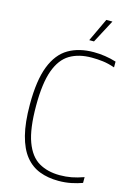

<svg xmlns="http://www.w3.org/2000/svg" viewBox="-140 -1012 745 1090"><g transform="rotate(15 232.5 -467.5)"><path d="M317 9Q255.5 9 206 -10Q156.5 -29 121.5 -72.5Q86.5 -116 67.8 -188.8Q49 -261.5 49 -369Q49 -510.5 81.5 -593.8Q114 -677 175.5 -713Q237 -749 324 -749Q356.5 -749 390.2 -744Q424 -739 456 -729V-695Q418.5 -708 386.2 -712Q354 -716 320 -716Q244.5 -716 192 -684.8Q139.5 -653.5 112.2 -578.2Q85 -503 85 -371Q85 -235.5 113 -160Q141 -84.5 192.8 -54.2Q244.5 -24 316 -24Q352 -24 385 -30.2Q418 -36.5 456 -50V-16Q427 -5.5 392 1.8Q357 9 317 9ZM280 -808 344 -944H380L308 -808Z"/></g></svg>

Font: Encode Sans Condensed Thin
Style: Regular
Weight: 100
Width: 3
Designer: Multiple Designers
Foundry: Impallari Type
Version: Version 3.002